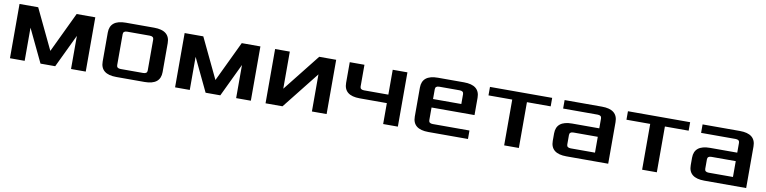

<svg xmlns="http://www.w3.org/2000/svg" viewBox="-14 -1076 6669 1672"><g transform="rotate(10 3320.0 -240.0)"><path d="M65 0V-480H230L400 -124L570 -480H735V0H605V-293L465 0H335L195 -293V0Z M865 -112V-368Q865 -480 1005 -480H1255Q1395 -480 1395 -368V-112Q1395 0 1255 0H1005Q865 0 865 -112ZM995 -103Q995 -75 1030 -75H1230Q1265 -75 1265 -103V-377Q1265 -405 1230 -405H1030Q995 -405 995 -377Z M1525 0V-480H1690L1860 -124L2030 -480H2195V0H2065V-293L1925 0H1795L1655 -293V0Z M2325 0V-480H2455V-152L2715 -480H2865V0H2735V-328L2475 0Z M2985 -297V-480H3115V-288Q3115 -260 3150 -260H3365V-480H3495V0H3365V-185H3125Q2985 -185 2985 -297Z M3625 -112V-368Q3625 -480 3765 -480H3995Q4135 -480 4135 -368V-215H3755V-103Q3755 -75 3790 -75H4115V0H3765Q3625 0 3625 -112ZM3755 -290H4005V-377Q4005 -405 3970 -405H3790Q3755 -405 3755 -377Z M4225 -405V-480H4775V-405H4565V0H4435V-405Z M4845 -112V-178Q4845 -290 4985 -290H5225V-377Q5225 -405 5190 -405H4885V-480H5215Q5355 -480 5355 -368V0H4985Q4845 0 4845 -112ZM4975 -103Q4975 -75 5010 -75H5225V-215H5010Q4975 -215 4975 -187Z M5445 -405V-480H5995V-405H5785V0H5655V-405Z M6065 -112V-178Q6065 -290 6205 -290H6445V-377Q6445 -405 6410 -405H6105V-480H6435Q6575 -480 6575 -368V0H6205Q6065 0 6065 -112ZM6195 -103Q6195 -75 6230 -75H6445V-215H6230Q6195 -215 6195 -187Z"/></g></svg>

Font: Xolonium
Style: Regular
Weight: 400
Designer: Severin Meyer
Version: Version 4.2